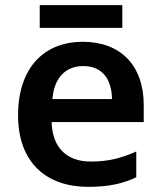

<svg xmlns="http://www.w3.org/2000/svg" viewBox="-20 -714 625 744"><path d="M454 -694H134V-606H454ZM301 -552C151 -552 50 -452 50 -267C50 -82 162 10 321 10C402 10 454 -2 508 -27V-127C450 -101 400 -88 332 -88C236 -88 183 -144 180 -241H537V-306C537 -461 447 -552 301 -552ZM303 -458C378 -458 413 -405 414 -330H183C190 -413 234 -458 303 -458Z"/></svg>

Font: Noto Sans Georgian SemiBold
Style: Regular
Weight: 600
Designer: Monotype Design Team, Akaki Razmadze
Foundry: Google LLC
Version: Version 2.005